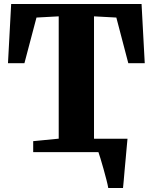

<svg xmlns="http://www.w3.org/2000/svg" viewBox="-20 -763 766 963"><path d="M389 -67H550.5V-39H389ZM523 180Q520.5 164.5 513.8 138.5Q507 112.5 499.2 84.2Q491.5 56 484.2 32.8Q477 9.5 473.5 -0.5L443 -67H619.5Q618 -53 615.8 -27.5Q613.5 -2 610.8 28.5Q608 59 605.2 89Q602.5 119 600.5 143.5Q598.5 168 597 180ZM274.5 -67.5V-681L163 -675L102.5 -446H20L36 -743H690L706 -446H623.5L563.5 -675L451.5 -681V-67.5L579.5 -55V0H146.5V-55Z"/></svg>

Font: Merriweather 48pt Black
Style: Regular
Weight: 900
Version: Version 2.100